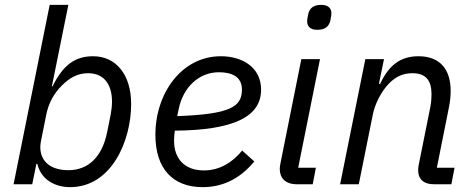

<svg xmlns="http://www.w3.org/2000/svg" viewBox="-20 -760 1952 792"><path d="M36 0H113L130 -84H134C149 -19 207 12 269 12C440 12 521 -179 521 -331C521 -453 458 -528 364 -528C288 -528 239 -490 197 -404H194L262 -740H185ZM262 -58C170 -58 136 -114 149 -178L170 -283C180 -335 202 -374 235 -407C265 -437 298 -458 343 -458C412 -458 442 -408 442 -341C442 -324 440 -307 437 -290L422 -215C402 -115 346 -58 262 -58Z M816 12C890 12 965 -16 1029 -94L979 -139C939 -90 886 -57 821 -57C741 -57 698 -106 698 -179C698 -190 699 -207 701 -221C941 -223 1057 -277 1057 -390C1057 -483 979 -528 891 -528C729 -528 621 -375 621 -204C621 -64 693 12 816 12ZM883 -462C932 -462 978 -446 978 -391C978 -320 932 -289 711 -281L717 -310C736 -402 802 -462 883 -462Z M1289 -637C1322 -637 1338 -652 1343 -677C1347 -696 1347 -701 1347 -705C1347 -724 1336 -740 1305 -740C1272 -740 1256 -725 1251 -700C1247 -681 1247 -676 1247 -672C1247 -653 1258 -637 1289 -637ZM1270 0 1283 -68H1210L1300 -516H1223L1137 -87C1135 -77 1134 -70 1134 -63C1134 -26 1157 0 1204 0Z M1460 0 1518 -288C1526 -329 1552 -383 1586 -417C1614 -445 1644 -458 1681 -458C1736 -458 1760 -429 1760 -371C1760 -359 1759 -338 1755 -318L1707 -79C1705 -69 1705 -64 1705 -58C1705 -18 1731 0 1769 0H1842L1855 -68H1782L1832 -318C1837 -343 1839 -366 1839 -385C1839 -474 1795 -528 1706 -528C1632 -528 1584 -491 1548 -414H1543L1564 -516H1487L1383 0Z"/></svg>

Font: Braiins Sans
Style: Italic
Weight: 400
Italic angle: -11.31°
Designer: Mike Abbink, Paul van der Laan, Pieter van Rosmalen, Jiri Chlebus, Lubos Buracinsky
Foundry: Bold Monday, Sudetype
Version: Version 1.000;hotconv 1.0.109;makeotfexe 2.5.65596